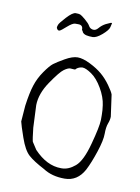

<svg xmlns="http://www.w3.org/2000/svg" viewBox="-75 -665 540 738"><g transform="rotate(10 194.5 -296.0)"><path d="M304.7 -599.6 300.8 -583Q297.9 -571.3 276.4 -552.7Q254.9 -534.2 240.2 -534.2Q225.6 -534.2 215.3 -536.6Q205.1 -539.1 200.2 -545.9V-546.9Q197.3 -551.8 195.3 -554.7Q196.3 -573.2 177.7 -573.2H166Q155.3 -573.2 135.7 -555.7Q116.2 -538.1 110.8 -536.6Q105.5 -535.2 102.1 -539.6Q98.6 -543.9 98.6 -546.9Q98.6 -549.8 101.1 -557.1Q103.5 -564.5 126 -588.9Q148.4 -613.3 160.6 -613.3Q172.9 -613.3 178.2 -611.3Q183.6 -609.4 199.2 -596.2Q214.8 -583 219.7 -573.7Q224.6 -564.5 235.8 -562.5Q247.1 -560.5 256.8 -572.3Q266.6 -584 281.2 -591.8L300.8 -600.6Q302.7 -600.6 304.7 -599.6ZM350.6 -329.1 362.3 -245.1Q362.3 -232.4 356.4 -217.3Q350.6 -202.1 350.6 -176.3Q350.6 -150.4 335.4 -104.5Q320.3 -58.6 304.7 -28.3Q278.3 20.5 228.5 20.5Q178.7 20.5 144.5 -2Q101.6 -24.4 81.5 -42.5Q61.5 -60.5 45.4 -106.9Q29.3 -153.3 26.4 -167L31.2 -229.5Q38.1 -280.3 47.9 -310.5Q57.6 -340.8 76.7 -368.2Q95.7 -395.5 108.4 -405.3Q121.1 -415 149.4 -431.2Q177.7 -447.3 197.8 -447.3Q217.8 -447.3 246.6 -433.1Q275.4 -418.9 294.9 -402.3Q314.5 -385.7 331.1 -362.3Q347.7 -338.9 350.6 -329.1ZM222.7 -412.1H221.7Q209 -411.1 199.2 -403.3V-402.3Q196.3 -399.4 193.4 -399.4Q193.4 -399.4 192.4 -399.4L176.8 -400.4Q168 -400.4 152.8 -389.6Q137.7 -378.9 105.5 -331.5Q73.2 -284.2 72.3 -239.3L76.2 -151.4Q81.1 -106.4 84 -97.7L102.5 -69.3Q152.3 -16.6 208 -16.6H210.9Q237.3 -16.6 263.2 -38.6Q289.1 -60.5 307.6 -129.9Q326.2 -198.2 327.1 -225.6Q327.1 -225.6 327.1 -236.3Q327.1 -236.3 327.1 -245.1Q327.1 -263.7 324.2 -283.2Q320.3 -313.5 300.8 -347.2Q281.2 -380.9 258.3 -396.5Q235.4 -412.1 222.7 -412.1Z"/></g></svg>

Font: Drukaatie burti
Style: Thin
Weight: 100
Version: Version 0.14